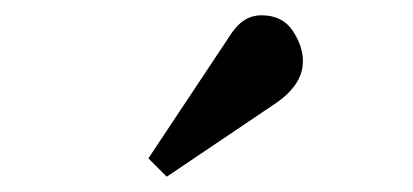

<svg xmlns="http://www.w3.org/2000/svg" viewBox="-20 -810 540 251"><path d="M198 -579 174 -603 277 -758Q288 -776 298.5 -783Q309 -790 322 -790Q349 -790 362.5 -770Q376 -750 376 -730Q376 -714 366.5 -700Q357 -686 339 -674Z"/></svg>

Font: Literata 36pt SemiBold
Style: Regular
Weight: 600
Designer: Latin by Veronika Burian and Jose Scaglione. Greek by Irene Vlachou. Cyrillic by Vera Evstafieva.
Foundry: TypeTogether
Version: Version 3.002